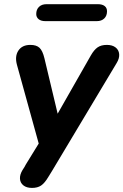

<svg xmlns="http://www.w3.org/2000/svg" viewBox="-20 -714 592 922"><path d="M88.1 102.6Q91.1 97.6 92.6 95.6Q94.1 93.6 97.1 88.6L104.1 75.8L183.1 -52.6L174.3 5.6L61.6 -402Q50.1 -443.7 68.3 -471.1Q86.4 -498.4 125.7 -498.4Q155 -498.4 169.9 -484.3Q184.7 -470.2 193.3 -434.3L266.3 -128.5H234.3L416.2 -447.7Q431.8 -475 448.9 -486.7Q465.9 -498.4 493.2 -498.4Q519.3 -498.4 534.9 -486.3Q550.6 -474.2 552.3 -454.1Q554 -434.1 540.5 -411.8L229.3 107.9L220.9 121.5Q215.9 129.7 210.9 137.7Q194 165.7 177.1 177.1Q160.1 188.4 133.7 188.4Q107.6 188.4 92.3 176.2Q77.1 164 75.9 144.4Q74.7 124.9 88.1 102.6ZM154 -646.6Q154 -668.1 167.2 -681Q180.4 -693.9 203.3 -693.9H450Q470.9 -693.9 482.4 -685.1Q493.9 -676.3 493.9 -659.8Q493.9 -638.3 480.7 -625.4Q467.5 -612.5 444.6 -612.5H197.8Q177 -612.5 165.5 -621.9Q154 -631.3 154 -646.6Z"/></svg>

Font: SN Pro Thin
Style: Italic
Weight: 200
Italic angle: -9°
Designer: Tobias Whetton
Foundry: Supernotes
Version: Version 1.003;Glyphs 3.3 (3324)